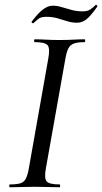

<svg xmlns="http://www.w3.org/2000/svg" viewBox="-20 -791 432 811"><path d="M22 0Q19 0 19 -6Q19 -12 22 -12Q51 -12 66.5 -17Q82 -22 89.5 -37Q97 -52 102 -81L184 -544Q192 -587 181 -600Q170 -613 127 -613Q124 -613 124 -619Q124 -625 127 -625Q148 -625 174.5 -623.5Q201 -622 230 -622Q263 -622 290 -623.5Q317 -625 337 -625Q340 -625 340 -619Q340 -613 337 -613Q307 -613 291.5 -607Q276 -601 268.5 -586Q261 -571 256 -542L174 -81Q166 -38 177 -25Q188 -12 232 -12Q234 -12 234 -6Q234 0 232 0Q211 0 184.5 -1Q158 -2 126 -2Q97 -2 70 -1Q43 0 22 0ZM121 -693Q119 -692 115.5 -694.5Q112 -697 114 -700Q123 -712 137 -728Q151 -744 168 -755.5Q185 -767 204 -767Q221 -767 240.5 -761Q260 -755 282.5 -749Q305 -743 328 -743Q349 -743 360.5 -750.5Q372 -758 384 -770Q386 -772 389.5 -768.5Q393 -765 391 -763Q362 -722 344 -708.5Q326 -695 305 -695Q284 -695 263.5 -701.5Q243 -708 222 -714Q201 -720 176 -720Q153 -720 143 -712Q133 -704 121 -693Z"/></svg>

Font: Cormorant Garamond Light Medium
Style: Italic
Weight: 500
Italic angle: -10°
Version: Version 4.001